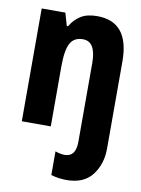

<svg xmlns="http://www.w3.org/2000/svg" viewBox="-89 -620 677 920"><g transform="rotate(10 250.0 -159.5)"><path d="M299 240Q384 240 424.5 186.5Q465 133 465 58V-366Q465 -559 309 -559Q259 -559 228.5 -539.5Q198 -520 179 -487H173L155 -549H40V0H181V-292Q181 -370 199 -404Q217 -438 261 -438Q324 -438 324 -333V50Q324 123 270 123Q250 123 224 114V229Q243 235 262.5 237.5Q282 240 299 240Z"/></g></svg>

Font: Noto Sans Mono UI Condensed ExtraBold
Style: Regular
Weight: 800
Width: 3
Designer: Monotype Design team
Foundry: Monotype Imaging Inc.
Version: 1.000